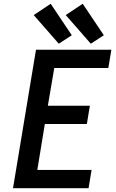

<svg xmlns="http://www.w3.org/2000/svg" viewBox="-20 -999 616 1019"><path d="M49 0H450L466 -97H178L218 -341H441L457 -438H234L268 -638H555L571 -735H171ZM462 -767 531 -812 419 -979 329 -919ZM292 -767 361 -812 249 -979 159 -919Z"/></svg>

Font: Iosevka Sparkle Semibold
Style: Italic
Weight: 600
Italic angle: -9°
Designer: Belleve Invis
Foundry: Belleve Invis
Version: Version 4.5.0; ttfautohint (v1.8.3)